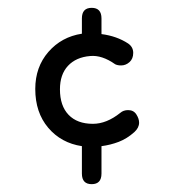

<svg xmlns="http://www.w3.org/2000/svg" viewBox="-20 -445 440 490"><path d="M214 -425Q239 -425 239 -398V-358Q278 -353 307 -334Q320 -325 320 -310Q320 -295 310.5 -286.5Q301 -278 289 -278Q280 -278 274 -281Q240 -305 210 -302Q174 -299 153.5 -277Q133 -255 133 -217Q133 -175 155 -152Q177 -129 217 -129Q252 -129 287 -157Q295 -164 307 -164Q321 -164 328 -153Q335 -142 335 -132Q335 -119 323 -108Q304 -91 283 -83Q262 -75 239 -72V-2Q239 25 214 25Q189 25 189 -2V-72Q136 -80 103 -119Q70 -158 70 -218Q70 -274 103.5 -312.5Q137 -351 189 -359V-398Q189 -425 214 -425Z"/></svg>

Font: Dongle
Style: Regular
Weight: 400
Designer: Yanghee Ryu
Foundry: Yanghee Ryu
Version: Version 2.000